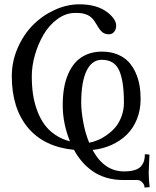

<svg xmlns="http://www.w3.org/2000/svg" viewBox="-20 -679 716 882"><path d="M549.8 108.4Q580.1 108.4 600.1 101.8Q620.1 95.2 629.4 83Q638.7 70.8 642.1 58.3Q645.5 45.9 645.5 29.3L666.5 31.2Q663.1 96.2 663.1 112.8Q663.1 146.5 667.5 180.7L644 182.6Q644 169.9 633.8 158.9Q623.5 147.9 610.4 147.9H545.4Q503.9 147.9 468.3 137.2Q432.6 126.5 405 106.9Q377.4 87.4 356.7 63.2Q335.9 39.1 319.8 9.3Q181.2 -4.4 107.7 -93.3Q34.2 -182.1 34.2 -329.1Q34.2 -395.5 60.5 -457Q86.9 -518.6 129.9 -562.5Q172.9 -606.4 229.7 -632.8Q286.6 -659.2 345.2 -659.2Q426.8 -659.2 475.1 -621.1Q513.7 -590.3 513.7 -561Q513.7 -544.4 504.6 -533Q495.6 -521.5 480 -521.5Q461.4 -521.5 449.5 -531.7Q437.5 -542 424.3 -565.4Q414.1 -584 402.6 -595.5Q391.1 -606.9 377.4 -612.1Q363.8 -617.2 353 -618.4Q342.3 -619.6 325.2 -619.6Q282.7 -619.6 244.4 -591.8Q206.1 -564 180.7 -521Q155.3 -478 140.6 -427Q126 -376 126 -328.1Q126 -284.7 131.6 -246.3Q137.2 -208 150.4 -172.1Q163.6 -136.2 183.3 -108.4Q203.1 -80.6 233.2 -60.1Q263.2 -39.6 301.3 -29.8Q268.1 -111.8 268.1 -196.3Q268.1 -237.8 274.2 -273.9Q280.3 -310.1 294.2 -341.3Q308.1 -372.6 328.6 -394.5Q349.1 -416.5 379.6 -429.2Q410.2 -441.9 447.8 -441.9Q487.8 -441.9 519 -429.2Q550.3 -416.5 570.1 -395.5Q589.8 -374.5 602.8 -345.7Q615.7 -316.9 620.8 -287.1Q626 -257.3 626 -224.6Q626 -173.8 609.1 -131.8Q592.3 -89.8 562.5 -60.5Q532.7 -31.2 492.4 -13.2Q452.1 4.9 405.3 9.8Q458.5 108.4 549.8 108.4ZM389.6 -23.4Q408.7 -26.9 429 -35.2Q449.2 -43.5 471.2 -59.1Q493.2 -74.7 510.3 -94.7Q527.3 -114.7 538.3 -144.5Q549.3 -174.3 549.3 -208Q549.3 -307.1 527.3 -355.7Q505.4 -404.3 447.8 -404.3Q401.9 -404.3 377.4 -353.3Q353 -302.2 353 -206.5Q353 -172.4 361.8 -121.3Q370.6 -70.3 389.6 -23.4Z"/></svg>

Font: Libertinage
Style: b
Weight: 400
Designer: OSP
Foundry: OSP
Version: Version 1.0; 2008; OFL relea